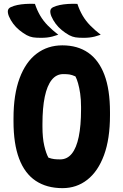

<svg xmlns="http://www.w3.org/2000/svg" viewBox="-20 -955 640 995"><path d="M303 -720Q382 -720 437 -682Q492 -644 521 -567.5Q550 -491 550 -374V-358Q550 -235 519 -151Q488 -67 432.5 -23.5Q377 20 304 20Q222 20 165 -18Q108 -56 79 -133Q50 -210 50 -326V-342Q50 -465 81.5 -549.5Q113 -634 170 -677Q227 -720 303 -720ZM200 -299Q200 -240 209.5 -199.5Q219 -159 231 -138Q248 -132 261 -130.5Q274 -129 292 -129Q328 -129 352 -158.5Q376 -188 388 -246Q400 -304 400 -388V-401Q400 -440 395.5 -470.5Q391 -501 384.5 -523.5Q378 -546 371 -559Q353 -567 340.5 -569Q328 -571 308 -571Q272 -571 248 -541Q224 -511 212 -453.5Q200 -396 200 -312ZM161 -935Q172 -902 188 -874.5Q204 -847 227.5 -823Q251 -799 282 -775Q265 -769 251 -765.5Q237 -762 223 -760.5Q209 -759 192 -759Q167 -759 151 -761.5Q135 -764 118 -773Q97 -785 79.5 -799.5Q62 -814 48.5 -832Q35 -850 26 -871Q19 -889 21 -900.5Q23 -912 36 -918Q51 -925 70 -929Q89 -933 112 -934.5Q135 -936 161 -935ZM381 -935Q392 -902 408 -874.5Q424 -847 447.5 -823Q471 -799 502 -775Q485 -769 471 -765.5Q457 -762 443 -760.5Q429 -759 412 -759Q387 -759 371 -761.5Q355 -764 338 -773Q317 -785 299.5 -799.5Q282 -814 268.5 -832Q255 -850 246 -871Q239 -889 241 -900.5Q243 -912 256 -918Q271 -925 290 -929Q309 -933 332 -934.5Q355 -936 381 -935Z"/></svg>

Font: Recursive Monospace Casual ExtraBold
Style: Regular
Weight: 800
Version: Version 1.047